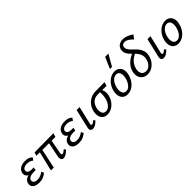

<svg xmlns="http://www.w3.org/2000/svg" viewBox="273 -1977 3251 3251"><g transform="rotate(-45 1899.0 -351.0)"><path d="M182 9Q135 9 99 -6Q63 -21 46.5 -50.5Q30 -80 40 -122Q53 -174 107 -199Q161 -224 242 -224L238 -191Q191 -191 154.5 -206.5Q118 -222 101.5 -251Q85 -280 96 -321Q104 -352 126.5 -375.5Q149 -399 185.5 -412Q222 -425 268 -425Q314 -425 349 -412.5Q384 -400 407 -375L374 -329Q358 -345 329 -357Q300 -369 260 -369Q218 -369 191 -354Q164 -339 158 -312Q153 -290 163.5 -274Q174 -258 197 -250Q220 -242 251 -242H298L289 -187H241Q183 -187 150.5 -169Q118 -151 111 -123Q105 -90 127.5 -69.5Q150 -49 195 -49Q240 -49 275 -64Q310 -79 337 -101L358 -55Q322 -26 281 -8.5Q240 9 182 9Z M768 6Q748 6 734.5 -4.5Q721 -15 717 -38.5Q713 -62 721 -102L784 -409H844L787 -107Q785 -96 785 -84.5Q785 -73 789 -65Q793 -57 805 -57Q817 -57 834 -68Q851 -79 875 -100L899 -70Q877 -47 854.5 -30Q832 -13 810.5 -3.5Q789 6 768 6ZM468 0 566 -409H624L537 0ZM923 -347 470 -350 489 -412 943 -416Z M1132 9Q1085 9 1049 -6Q1013 -21 996.5 -50.5Q980 -80 990 -122Q1003 -174 1057 -199Q1111 -224 1192 -224L1188 -191Q1141 -191 1104.5 -206.5Q1068 -222 1051.5 -251Q1035 -280 1046 -321Q1054 -352 1076.5 -375.5Q1099 -399 1135.5 -412Q1172 -425 1218 -425Q1264 -425 1299 -412.5Q1334 -400 1357 -375L1324 -329Q1308 -345 1279 -357Q1250 -369 1210 -369Q1168 -369 1141 -354Q1114 -339 1108 -312Q1103 -290 1113.5 -274Q1124 -258 1147 -250Q1170 -242 1201 -242H1248L1239 -187H1191Q1133 -187 1100.5 -169Q1068 -151 1061 -123Q1055 -90 1077.5 -69.5Q1100 -49 1145 -49Q1190 -49 1225 -64Q1260 -79 1287 -101L1308 -55Q1272 -26 1231 -8.5Q1190 9 1132 9Z M1472 6Q1452 6 1437.5 -3Q1423 -12 1418 -30.5Q1413 -49 1420 -79L1499 -416H1570L1495 -97Q1491 -78 1493.5 -67.5Q1496 -57 1511 -57Q1524 -57 1539.5 -67.5Q1555 -78 1575 -97L1600 -66Q1566 -32 1534 -13Q1502 6 1472 6Z M1818 9Q1764 9 1730.5 -17.5Q1697 -44 1686 -89.5Q1675 -135 1686 -192Q1699 -254 1735 -304.5Q1771 -355 1827 -384.5Q1883 -414 1956 -414L2167 -416L2147 -347Q2087 -348 2035 -348.5Q1983 -349 1940 -349Q1890 -349 1854 -330.5Q1818 -312 1795 -277.5Q1772 -243 1761 -197Q1749 -130 1768 -89Q1787 -48 1836 -48Q1874 -48 1904 -72Q1934 -96 1955.5 -135.5Q1977 -175 1985 -220Q1989 -236 1991 -257Q1993 -278 1993.5 -300Q1994 -322 1992.5 -340.5Q1991 -359 1988 -369L2033 -380Q2040 -359 2049.5 -334.5Q2059 -310 2062.5 -278.5Q2066 -247 2057 -205Q2049 -165 2027.5 -127Q2006 -89 1974.5 -58Q1943 -27 1903 -9Q1863 9 1818 9Z M2301 9Q2247 9 2213.5 -17.5Q2180 -44 2169 -89.5Q2158 -135 2169 -192Q2182 -257 2217.5 -310Q2253 -363 2304 -394Q2355 -425 2413 -425Q2466 -425 2499.5 -399.5Q2533 -374 2545.5 -329Q2558 -284 2545 -225Q2532 -162 2497 -108.5Q2462 -55 2411.5 -23Q2361 9 2301 9ZM2319 -46Q2357 -46 2387 -70.5Q2417 -95 2438 -135Q2459 -175 2468 -220Q2481 -284 2463.5 -326.5Q2446 -369 2396 -369Q2362 -369 2331.5 -347.5Q2301 -326 2278.5 -287.5Q2256 -249 2246 -197Q2233 -129 2252.5 -87.5Q2272 -46 2319 -46ZM2389 -508 2477 -711H2555L2439 -508Z M2779 9Q2737 9 2704.5 -6.5Q2672 -22 2651.5 -50.5Q2631 -79 2625 -117Q2619 -155 2629 -201Q2639 -245 2660 -280Q2681 -315 2710 -342.5Q2739 -370 2770 -390Q2801 -410 2829.5 -423Q2858 -436 2879 -443L2901 -403Q2854 -386 2812.5 -357Q2771 -328 2743 -287Q2715 -246 2704 -196Q2694 -150 2703.5 -116.5Q2713 -83 2737.5 -65.5Q2762 -48 2797 -48Q2837 -48 2866.5 -68.5Q2896 -89 2915.5 -122.5Q2935 -156 2943 -195Q2953 -245 2941 -283.5Q2929 -322 2904 -353.5Q2879 -385 2849 -413.5Q2819 -442 2794 -471Q2769 -500 2757 -534.5Q2745 -569 2755 -614Q2767 -662 2806.5 -686.5Q2846 -711 2897 -711Q2945 -711 2990.5 -693Q3036 -675 3084 -642L3033 -572Q3013 -593 2989 -612.5Q2965 -632 2939 -645Q2913 -658 2885 -658Q2862 -658 2843.5 -646Q2825 -634 2821 -612Q2814 -579 2828 -551Q2842 -523 2868.5 -496Q2895 -469 2925 -440.5Q2955 -412 2980 -377.5Q3005 -343 3016 -299.5Q3027 -256 3014 -200Q3001 -139 2966.5 -92Q2932 -45 2883.5 -18Q2835 9 2779 9Z M3169 6Q3149 6 3134.5 -3Q3120 -12 3115 -30.5Q3110 -49 3117 -79L3196 -416H3267L3192 -97Q3188 -78 3190.5 -67.5Q3193 -57 3208 -57Q3221 -57 3236.5 -67.5Q3252 -78 3272 -97L3297 -66Q3263 -32 3231 -13Q3199 6 3169 6Z M3515 9Q3461 9 3427.5 -17.5Q3394 -44 3383 -89.5Q3372 -135 3383 -192Q3396 -257 3431.5 -310Q3467 -363 3518 -394Q3569 -425 3627 -425Q3680 -425 3713.5 -399.5Q3747 -374 3759.5 -329Q3772 -284 3759 -225Q3746 -162 3711 -108.5Q3676 -55 3625.5 -23Q3575 9 3515 9ZM3533 -46Q3571 -46 3601 -70.5Q3631 -95 3652 -135Q3673 -175 3682 -220Q3695 -284 3677.5 -326.5Q3660 -369 3610 -369Q3576 -369 3545.5 -347.5Q3515 -326 3492.5 -287.5Q3470 -249 3460 -197Q3447 -129 3466.5 -87.5Q3486 -46 3533 -46Z"/></g></svg>

Font: Ysabeau Office Medium
Style: Italic
Weight: 500
Italic angle: -12°
Designer: Christian Thalmann (Catharsis Fonts)
Version: Version 2.001;gftools[0.9.30]; featfreeze: tnum,lnum,ss02